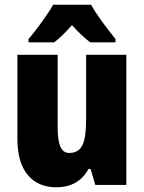

<svg xmlns="http://www.w3.org/2000/svg" viewBox="-20 -786 611 816"><path d="M367 -766H206C185 -728 132 -655 101 -620V-606H210C232 -622 256 -646 286 -679C315 -647 340 -623 364 -606H471V-620C433 -667 392 -721 367 -766ZM517 -553H346V-289C346 -194 337 -136 274 -136C238 -136 225 -174 225 -248V-553H54V-193C54 -60 118 10 219 10C281 10 327 -15 356 -68H365L385 0H517Z"/></svg>

Font: Noto Sans Gurmukhi Condensed Black
Style: Regular
Weight: 900
Width: 3
Designer: Jelle Bosma - Monotype Design Team
Foundry: Monotype Imaging Inc.
Version: Version 2.004